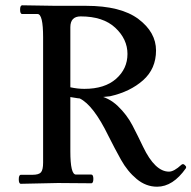

<svg xmlns="http://www.w3.org/2000/svg" viewBox="-20 -693 724 726"><path d="M64 -673 190 -671H305Q437 -671 503.5 -621Q570 -571 570 -502Q570 -433 521 -389.5Q472 -346 396 -329Q314 -320 295.5 -320Q277 -320 246 -326V-121Q246 -33 267 -33H325Q333 -33 333 -16.5Q333 0 325 0L199 -1L59 2Q51 2 51 -15Q51 -32 59 -32H102Q127 -32 135 -41.5Q143 -51 143 -78V-552Q143 -640 122 -640H64Q56 -640 56 -656.5Q56 -673 64 -673ZM285 -631Q246 -631 246 -590V-363Q273 -357 299 -357Q376 -357 419 -395Q462 -433 462 -489Q462 -545 416 -588Q370 -631 285 -631ZM666 -70Q672 -75 678 -69.5Q684 -64 684 -61.5Q684 -59 683 -57Q634 13 574 13Q532 13 497 -16Q462 -45 437.5 -89Q413 -133 390 -179Q333 -296 281 -321L345 -333Q391 -325 425.5 -292Q460 -259 481 -218.5Q502 -178 521 -138Q566 -44 619 -44Q638 -44 666 -70Z"/></svg>

Font: Sedan SC
Style: Regular
Weight: 400
Designer: Sebastian Salazar
Foundry: Sebastian Salazar
Version: Version 1.001